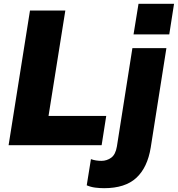

<svg xmlns="http://www.w3.org/2000/svg" viewBox="-20 -760 931 1005"><path d="M25 0 137 -705H322L234 -153H536L512 0ZM679 -580 705 -740H891L866 -580ZM525 225Q501 225 478 222Q455 219 434 210L456 73Q481 82 511 82Q539 82 562 65.5Q585 49 592 6L673 -508H851L769 12Q752 117 693.5 171Q635 225 525 225Z"/></svg>

Font: Mulish Black
Style: Italic
Weight: 900
Italic angle: -9°
Designer: Vernon Adams
Foundry: Vernon Adams
Version: Version 3.603; ttfautohint (v1.8.3)